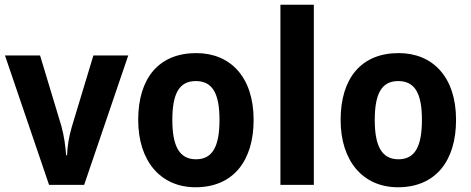

<svg xmlns="http://www.w3.org/2000/svg" viewBox="-20 -780 1985 810"><path d="M187 0H335L521 -546H374L283 -245C270 -201 264 -160 263 -125H259C256 -163 251 -204 239 -248L149 -546H1Z M1050 -274C1050 -456 951 -556 808 -556C650 -556 563 -450 563 -274C563 -102 656 10 805 10C965 10 1050 -103 1050 -274ZM707 -274C707 -385 736 -438 806 -438C877 -438 906 -385 906 -274C906 -163 877 -108 807 -108C737 -108 707 -163 707 -274Z M1304 0V-760H1163V0Z M1904 -274C1904 -456 1805 -556 1662 -556C1504 -556 1417 -450 1417 -274C1417 -102 1510 10 1659 10C1819 10 1904 -103 1904 -274ZM1561 -274C1561 -385 1590 -438 1660 -438C1731 -438 1760 -385 1760 -274C1760 -163 1731 -108 1661 -108C1591 -108 1561 -163 1561 -274Z"/></svg>

Font: Noto Sans Malayalam SemiCondensed
Style: Bold
Weight: 700
Width: 4
Designer: Jelle Bosma - Monotype Design Team
Foundry: Monotype Imaging Inc.
Version: Version 2.104